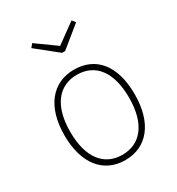

<svg xmlns="http://www.w3.org/2000/svg" viewBox="-194 -942 995 1077"><g transform="rotate(-30 303.5 -404.0)"><path d="M432 -819 305 -727 177 -819 159 -797 295 -688H315L449 -797ZM305 -573C165 -573 75 -465 75 -280C75 -98 161 11 303 11C443 11 532 -97 532 -283C532 -471 445 -573 305 -573ZM305 -540C423 -540 495 -450 495 -283C495 -112 420 -23 303 -23C185 -23 113 -114 113 -280C113 -451 188 -540 305 -540Z"/></g></svg>

Font: Glow Sans SC Normal ExtraLight
Style: Regular
Weight: 200
Designer: Ryoko NISHIZUKA (kana, bopomofo & ideographs); Paul D. Hunt (Latin, Greek & Cyrillic); Sandoll Communications, Soo-young
Version: Version 0.93